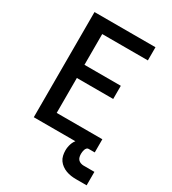

<svg xmlns="http://www.w3.org/2000/svg" viewBox="-220 -850 1040 1162"><g transform="rotate(30 300.0 -269.0)"><path d="M91 0V-735H517V-643H198V-428H452V-336H198V-92H517V0ZM574 197H499Q481 197 464 194.5Q447 192 430.5 186Q414 180 399.5 169.5Q385 159 375 145Q365 131 361 113.5Q357 96 357 78Q357 55 364.5 32Q372 9 388.5 -7.5Q405 -24 428 -30.5Q451 -37 474 -37V0Q466 0 461 6Q456 12 453.5 19.5Q451 27 450 34.5Q449 42 449 49Q449 60 451.5 70.5Q454 81 461 88.5Q468 96 478.5 99.5Q489 103 499 103H574Z"/></g></svg>

Font: Zed Mono Semibold Extended
Style: Regular
Weight: 600
Width: 7
Monospace: yes
Designer: Belleve Invis
Foundry: Belleve Invis
Version: Version 1.0.0; ttfautohint (v1.8.4)